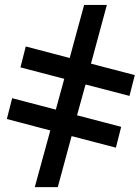

<svg xmlns="http://www.w3.org/2000/svg" viewBox="-20 -749 570 779"><path d="M270.5 -196.8 214.4 10.3H121.1L184.1 -219.7L7.8 -266.1L29.3 -350.6L206.5 -304.2L240.7 -429.2L63 -475.6L84.5 -560.5L262.7 -513.7L321.3 -729H413.6L349.1 -490.7L526.9 -444.3L505.4 -359.9L327.1 -406.2L292.5 -281.2L471.7 -234.4L450.2 -149.9Z"/></svg>

Font: Arimo Medium
Style: Regular
Weight: 500
Designer: Steve Matteson
Foundry: Monotype Imaging Inc.
Version: Version 1.33